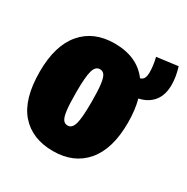

<svg xmlns="http://www.w3.org/2000/svg" viewBox="-147 -739 866 888"><g transform="rotate(30 286.5 -295.5)"><path d="M573.2 -520Q573.2 -464.8 546.4 -431.6Q519.5 -398.4 471.2 -388.2Q485.8 -335.4 485.8 -266.1Q485.8 -127 423.3 -53.5Q360.8 20 250 20Q138.7 20 76.4 -51Q14.2 -122.1 14.2 -268.1Q14.2 -407.2 76.7 -480.7Q139.2 -554.2 250 -554.2Q371.1 -554.2 431.2 -473.1Q444.8 -476.6 450.4 -487.8Q456.1 -499 456.1 -520Q456.1 -554.2 445.8 -596.2L558.1 -610.8Q573.2 -561.5 573.2 -520ZM250 -116.2Q273.4 -116.2 282.7 -148.4Q292 -180.7 292 -266.1Q292 -325.7 287.8 -358.4Q283.7 -391.1 274.9 -404.1Q266.1 -417 250 -417Q226.6 -417 217.3 -384.8Q208 -352.5 208 -268.1Q208 -208 212.2 -175Q216.3 -142.1 225.1 -129.2Q233.9 -116.2 250 -116.2Z"/></g></svg>

Font: Fira Sans Compressed Heavy
Style: Regular
Weight: 900
Width: 1
Designer: Carrois Corporate & Edenspiekermann AG
Foundry: Carrois Corporate GbR & Edenspiekermann AG
Version: Version 4.203;PS 004.203;hotconv 1.0.88;makeotf.lib2.5.64775